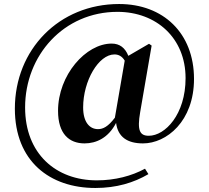

<svg xmlns="http://www.w3.org/2000/svg" viewBox="-20 -763 1040 956"><path d="M692 -49C809 -49 946 -159 946 -370C946 -598 793 -743 573 -743C274 -743 54 -516 54 -222C54 40 228 173 455 173C559 173 646 147 719 104L702 77C636 113 553 135 462 135C259 135 105 3 105 -228C105 -488 298 -704 565 -704C759 -704 904 -573 904 -374C904 -193 802 -87 721 -87C676 -87 662 -113 678 -205L735 -536L722 -545L619 -485C603 -525 576 -546 536 -546C407 -546 269 -389 269 -211C269 -97 324 -49 401 -49C460 -49 520 -77 558 -151C567 -81 614 -49 692 -49ZM552 -177C518 -132 493 -120 468 -120C426 -120 394 -155 394 -228C394 -361 471 -492 550 -492C570 -492 588 -483 601 -461Z"/></svg>

Font: Noto Serif CJK SC Black
Style: Regular
Weight: 900
Designer: Ryoko NISHIZUKA 西塚涼子 (kana & ideographs); Frank Grießhammer (Latin, Greek & Cyrillic); Wenlong ZHANG 张文龙 (bopomofo); San
Foundry: Adobe
Version: Version 2.001;hotconv 1.1.0;makeotfexe 2.6.0